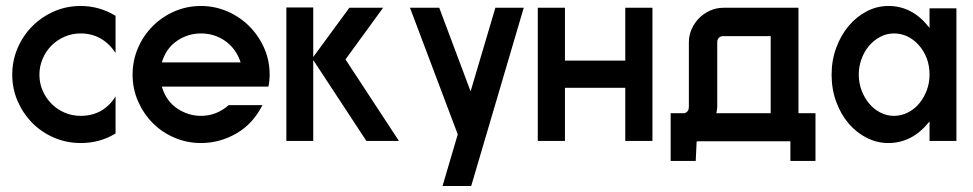

<svg xmlns="http://www.w3.org/2000/svg" viewBox="-20 -474 3258 643"><path d="M250 -454Q313 -454 367 -421V-297Q323 -362 250 -362Q221 -362 196 -351Q171 -340 152.5 -321.5Q134 -303 123 -277.5Q112 -252 112 -224Q112 -195 123 -170Q134 -145 152.5 -126.5Q171 -108 196 -97Q221 -86 250 -86Q326 -86 367 -151V-27Q315 5 250 5Q203 5 161 -13Q119 -31 88 -62.5Q57 -94 39 -135.5Q21 -177 21 -224Q21 -271 39 -313Q57 -355 88.5 -386.5Q120 -418 161.5 -436Q203 -454 250 -454Z M653 -454Q699 -454 741 -436Q783 -418 814.5 -386.5Q846 -355 864.5 -313.5Q883 -272 883 -224Q883 -203 879 -184H522Q536 -136 573 -111Q610 -86 653 -86Q705 -86 746 -122H859Q827 -59 771.5 -27Q716 5 653 5Q606 5 564 -13Q522 -31 491 -62.5Q460 -94 442 -135.5Q424 -177 424 -224Q424 -271 442 -313Q460 -355 491.5 -386.5Q523 -418 564.5 -436Q606 -454 653 -454ZM786 -265Q770 -312 734 -337Q698 -362 653 -362Q609 -362 572.5 -337Q536 -312 522 -265Z M1029 -449V-283L1150 -448H1263L1137 -275L1316 -2H1207L1029 -273V-2H939V-449Z M1734 -448 1558 149H1462L1513 -24L1353 -448H1451L1556 -168L1639 -448Z M2165 -448V-2H2074V-180H1872V-2H1781V-448H1872V-271H2074V-448Z M2273 -95Q2287 -100 2287 -116V-333Q2287 -356 2296.5 -377Q2306 -398 2321.5 -413.5Q2337 -429 2358 -438.5Q2379 -448 2403 -448H2654V-95H2711V65H2627V-1H2320Q2319 -1 2316.5 -0.5Q2314 0 2313 0Q2312 15 2311.5 32Q2311 49 2310 65H2226V-95ZM2382 -115Q2382 -111 2381 -105.5Q2380 -100 2379 -95H2561V-353H2403Q2392 -353 2387 -347Q2382 -341 2382 -333Z M3183 -446V-2H3093V-67L3090 -64Q3034 5 2955 5Q2917 5 2882.5 -12.5Q2848 -30 2822 -60.5Q2796 -91 2780.5 -133Q2765 -175 2765 -224Q2765 -272 2780.5 -314Q2796 -356 2822 -387Q2848 -418 2882.5 -436Q2917 -454 2955 -454Q3035 -454 3090 -384L3091 -383Q3091 -381 3093 -381V-446ZM3056 -324Q3021 -362 2974 -362Q2949 -362 2927.5 -350.5Q2906 -339 2890 -320Q2874 -301 2865 -276Q2856 -251 2856 -224Q2856 -196 2865.5 -171Q2875 -146 2891 -127Q2907 -108 2928.5 -97Q2950 -86 2974 -86Q2998 -86 3020 -97Q3042 -108 3058 -127Q3074 -146 3083.5 -171Q3093 -196 3093 -224Q3093 -283 3056 -324Z"/></svg>

Font: Fundamental  Brigade
Style: Regular
Weight: 400
Designer: Peter Wiegel, original typeface by Arno Drescher 1935
Foundry: Peter Wiegel
Version: Version 0.000 2012 initial release